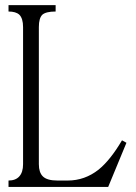

<svg xmlns="http://www.w3.org/2000/svg" viewBox="-20 -739 540 760"><path d="M13.7 1H408.2L480.5 -173.8L462.9 -183.6Q417 -105.5 370.1 -67.4Q315.4 -24.4 248 -24.4H207Q166 -24.4 149.4 -41Q133.8 -56.6 133.8 -88.9V-631.8Q133.8 -667 147.5 -680.7Q162.1 -693.4 200.2 -693.4V-718.8H13.7V-693.4Q43 -693.4 56.6 -680.7Q71.3 -666 71.3 -631.8V-88.9Q71.3 -57.6 56.6 -41Q42 -24.4 13.7 -24.4Z"/></svg>

Font: BatangChe
Style: Regular
Weight: 400
Monospace: yes
Version: Version 2.21